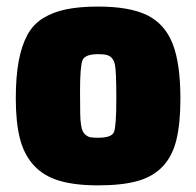

<svg xmlns="http://www.w3.org/2000/svg" viewBox="-20 -556 594 581"><path d="M276.9 -139.2Q317.4 -139.2 324.7 -156Q332 -172.9 332 -257.8Q332 -342.3 327.6 -361.3Q322.3 -384.3 303.2 -389.6Q293.9 -392.1 276.9 -392.1Q237.3 -392.1 229.7 -373.8Q222.2 -355.5 222.2 -279.8Q222.2 -228.5 222.7 -212.4Q223.6 -171.4 230.5 -159.2Q233.4 -152.3 240.2 -147Q247.1 -141.6 255.1 -140.4Q263.2 -139.2 276.9 -139.2ZM276.9 4.9Q206.1 4.9 158.9 -9.3Q111.8 -23.4 82.3 -55.7Q52.7 -87.9 40.3 -136.7Q27.8 -185.5 27.8 -257.8Q27.8 -323.7 36.4 -370.1Q44.9 -416.5 62.3 -449.2Q79.6 -481.9 109.9 -500.7Q140.1 -519.5 180.4 -527.8Q220.7 -536.1 276.9 -536.1Q371.6 -536.1 424.8 -510.3Q478 -484.4 502 -424.6Q525.9 -364.7 525.9 -257.8Q525.9 -182.6 513.9 -133.3Q502 -84 472.7 -52.7Q443.4 -21.5 396.5 -8.3Q349.6 4.9 276.9 4.9Z"/></svg>

Font: Squarion Black
Style: Regular
Weight: 900
Designer: Natanael Gama
Version: Version 1.00;September 12, 2019;FontCreator 11.5.0.2425 64-b